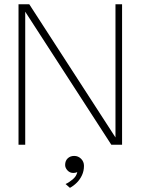

<svg xmlns="http://www.w3.org/2000/svg" viewBox="-20 -680 680 902"><path d="M97.5 -626.5H98.5V0H67V-660H117.5L523 -33.5H522.5V-660H553.5V0H503ZM328.5 52.5Q347.5 52.5 361 66Q374.5 79.5 374.5 99Q374.5 123 365.2 143Q356 163 341 178Q326 193 308.5 202.5L288 184.5Q304 177.5 321.8 162.5Q339.5 147.5 343 128.5Q334.5 132.5 324.5 132.5Q308 132.5 297 120.5Q286 108.5 286 95Q286 75.5 298 64Q310 52.5 328.5 52.5Z"/></svg>

Font: League Spartan Extralight
Style: Regular
Weight: 200
Foundry: The League of Moveable Type
Version: Version 2.300; ttfautohint (v1.8.3)